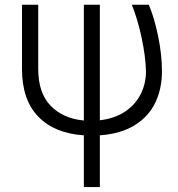

<svg xmlns="http://www.w3.org/2000/svg" viewBox="-20 -550 737 797"><path d="M138.7 -530.3V-263.7Q138.7 -164.1 190.4 -110.8Q242.2 -57.6 328.1 -49.8V-530.3H394.5V-50.8Q457 -58.1 500 -87.4Q543 -116.7 564.5 -160.2Q585.9 -203.6 585.9 -253.9Q584.5 -314.9 568.1 -392.1Q551.8 -469.2 527.3 -530.3H597.7Q620.6 -476.6 636.5 -399.4Q652.3 -322.3 652.3 -253.9Q652.3 -182.6 625.2 -125Q598.1 -67.4 540.3 -31Q482.4 5.4 394.5 11.7V226.6H328.1V11.7Q206.5 3.9 138.9 -65.9Q71.3 -135.7 71.3 -263.7V-530.3Z"/></svg>

Font: Pretendard GOV Light
Style: Regular
Weight: 300
Designer: Base glyphs from Inter by Rasmus Andersson; Hangeul glyphs from Noto Sans CJK(Source Han Sans) by Jang Soo-young and Kan
Foundry: Kil Hyung-jin
Version: Version 1.309